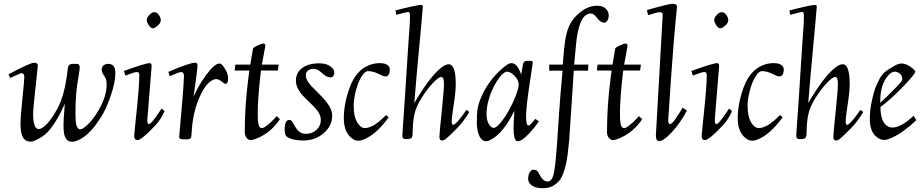

<svg xmlns="http://www.w3.org/2000/svg" viewBox="-20 -732 4855 1010"><path d="M94 -346.9Q93 -346.9 92.3 -346.8Q91.6 -346.7 90.7 -346.6Q89.8 -346.4 88.5 -346.1Q87.2 -345.7 85.7 -345.1Q84.2 -344.5 81.7 -343.4Q79.1 -342.3 76.4 -341.2Q73.7 -340.1 69.2 -338Q64.7 -335.9 59.9 -333.9Q55.2 -331.8 47.9 -328.5Q40.5 -325.2 33 -322L24.9 -341.1Q139.4 -402.1 159.2 -402.1Q179 -402.1 179 -387Q179 -380.6 166.5 -268.2Q154.1 -155.8 154.1 -136Q154.1 -53 184.1 -53Q200.2 -53 226 -79.2Q251.7 -105.5 281 -158.9Q321.8 -232.9 335.9 -366.9Q337.6 -382.1 343 -389Q348.4 -396 363 -396H383.1Q399.9 -396 399.3 -377.7Q398.7 -359.4 392.6 -326.7Q377 -242.9 377 -145Q377 -84.5 382.6 -71.3Q388.2 -58.1 392.3 -55.1Q396.5 -52 403.4 -52Q410.4 -52 423.8 -61.9Q437.3 -71.8 452.8 -88.4Q468.3 -105 484 -128.5Q499.8 -152.1 512.2 -177.5Q541 -235.4 541 -288.1Q541 -313.7 532 -326.7Q514.9 -350.8 514.9 -365Q514.9 -379.2 524.2 -387.6Q533.4 -396 550 -396Q586.9 -396 586.9 -347.4Q586.9 -298.8 562.1 -227.1Q537.4 -155.3 509.9 -113.3Q482.4 -71.3 460.4 -47.2Q438.5 -23.2 419.9 -10.7Q351.3 35.2 325.7 -4.6Q314 -22.7 314 -72Q314 -101.1 319.3 -164.1L321 -187Q285.6 -105.2 245.1 -54Q223.1 -25.6 190.8 -6.3Q158.4 12.9 141.6 12.9Q124.8 12.9 114.5 5.7Q104.2 -1.5 98.6 -13.9Q87.9 -37.8 87.9 -78.6Q87.9 -119.4 97.8 -212.6Q107.7 -305.9 107.8 -326.4Q107.9 -346.9 94 -346.9Z M777.8 -385 754.9 -102.1Q754.9 -79.1 762.2 -79.1Q776.1 -79.1 816.4 -140.6L829.8 -160.9L845.7 -147.9Q826.7 -103.3 795.9 -71Q724.4 4.9 702.9 4.9Q685.8 4.9 685.8 -17.1Q685.8 -24.9 692.4 -86.7Q712.9 -274.2 712.9 -336.9Q712.9 -353 700.9 -353Q687.5 -353 651.6 -338.9L639.9 -334L631.8 -358.9Q746.8 -399.9 766.8 -399.9Q777.8 -399.9 777.8 -385ZM783.9 -583Q774.2 -583 763.1 -599Q752 -615 752 -626.8Q752 -638.7 765.3 -653.3Q778.6 -668 791.7 -668Q804.9 -668 815.4 -653.7Q825.9 -639.4 825.9 -625.5Q825.9 -611.6 809.8 -597.3Q793.7 -583 783.9 -583Z M942.6 1Q922.6 1 922.6 -12Q945.6 -262.9 947.8 -331.1Q947.8 -353 933.6 -353Q925.5 -353 911.1 -347Q896.7 -341.1 885.3 -336.3Q873.8 -331.5 872.8 -331.1L865.7 -354Q977.3 -402.1 1006.6 -402.1Q1018.8 -402.1 1018.8 -389.2Q1018.8 -365.2 1003.2 -258.8L997.8 -224.1Q1036.1 -306.4 1085.2 -363.8Q1114.5 -397.9 1135.7 -397.9Q1143.6 -397.9 1154.1 -384Q1179.7 -350.1 1179.7 -320.6Q1179.7 -291 1166.7 -291Q1160.6 -291 1153.6 -297.4Q1132.3 -315.9 1117.7 -315.9Q1103 -315.9 1085.3 -302.4Q1067.6 -288.8 1053.5 -266.1Q997.8 -175.3 989 -48.1Q987.5 -24.9 986.8 -16.1Q985.4 1 965.8 1Z M1375.7 -490 1357.7 -392.1H1445.8L1441.7 -361.1H1352.8Q1352.8 -360.4 1351.2 -347Q1349.6 -333.7 1347.9 -317.6Q1346.2 -301.5 1343.9 -277.2Q1341.6 -252.9 1339.8 -229.5Q1335.7 -172.6 1335.7 -142.8Q1335.7 -113 1336.4 -102.3Q1337.2 -91.6 1339.1 -80.6Q1343.5 -58.1 1357.7 -58.1Q1367.4 -58.1 1387 -73.9Q1406.5 -89.6 1421.1 -105.5L1435.8 -121.1L1452.6 -105Q1408.4 -39.1 1341.1 -8.3Q1312.3 4.9 1299.3 4.9Q1286.4 4.9 1277 -7.2Q1267.6 -19.3 1267.6 -35.9Q1267.6 -173.8 1285.6 -314L1291.7 -361.1H1214.6L1217.8 -392.1H1296.6L1310.8 -476.1Q1311.5 -481.9 1334.1 -492.4Q1356.7 -502.9 1366.2 -502.9Q1375.7 -502.9 1375.7 -490Z M1477.5 -51Q1477.5 -101.1 1501.7 -101.1Q1514.6 -101.1 1523.7 -82Q1542 -43.7 1563.5 -33.4Q1575 -28.1 1589.6 -28.1Q1622.6 -28.1 1645.1 -49.2Q1667.7 -70.3 1667.7 -101.1Q1667.7 -130.6 1641.6 -159.7Q1630.1 -172.9 1616.1 -186.2Q1602.1 -199.5 1588.1 -213.4Q1574.2 -227.3 1562.5 -241.7Q1536.6 -274.4 1536.6 -307.1Q1536.6 -339.8 1554.7 -360.4Q1588.6 -398.9 1659.7 -398.9Q1703.1 -398.9 1726.6 -375.5Q1738.5 -363.5 1738.5 -351.8Q1738.5 -340.1 1733.4 -332.5Q1728.3 -325 1719 -325Q1709.7 -325 1699.7 -329.6Q1689.7 -334.2 1682 -340.8Q1674.3 -347.4 1666.5 -354Q1648.2 -370.1 1629.6 -370.1Q1611.1 -370.1 1599.9 -360.4Q1588.6 -350.6 1588.6 -336.8Q1588.6 -323 1596.3 -308.8Q1604 -294.7 1616.2 -281.2Q1628.4 -267.8 1643.3 -253.4Q1658.2 -239 1673 -223.4Q1687.7 -207.8 1700 -191.7Q1727.5 -155.3 1727.5 -125.1Q1727.5 -95 1715.6 -72.3Q1703.6 -49.6 1683.6 -32.2Q1638.7 7.1 1575.7 7.1Q1541 7.1 1517 -0.1Q1492.9 -7.3 1485.2 -16.8Q1477.5 -26.4 1477.5 -51Z M2030.5 -367.9Q2030.5 -330.1 2007.6 -330.1Q1997.1 -330.1 1979 -339.6Q1944.6 -357.9 1916.5 -357.9Q1899.2 -357.9 1881.2 -328.4Q1863.3 -298.8 1851.9 -254.8Q1840.6 -210.7 1840.6 -179.2Q1840.6 -147.7 1844.4 -128.8Q1848.1 -109.9 1854.2 -97.2Q1860.4 -84.5 1868.2 -75.4Q1876 -66.4 1883.7 -62.3Q1891.4 -58.1 1898.4 -58.1Q1905.5 -58.1 1913.1 -59.8Q1920.7 -61.5 1927.5 -64.1Q1934.3 -66.7 1941.9 -70.9Q1949.5 -75.2 1955.4 -79.1Q1961.4 -83 1968.4 -88.5Q1975.3 -94 1980.1 -97.9Q1984.9 -101.8 1990.6 -107.3Q1996.3 -112.8 1999.1 -115.5Q2002 -118.2 2006.1 -122.4Q2010.3 -126.7 2010.5 -127L2024.7 -115Q1959.5 -25.1 1895 1Q1878.2 8.1 1868.7 8.1Q1859.1 8.1 1855.1 7.3Q1851.1 6.6 1848.4 5.7Q1845.7 4.9 1842.8 3.2Q1788.6 -27.1 1788.6 -110.1Q1788.6 -187 1819.6 -272Q1852.5 -362.5 1922.4 -389.6Q1948.7 -399.9 1977.3 -399.9Q2005.9 -399.9 2018.2 -389.9Q2030.5 -379.9 2030.5 -367.9Z M2136.5 -650.9Q2136.5 -668.9 2128.4 -668.9Q2118.2 -668.9 2064.5 -654.1L2060.3 -677Q2091.1 -685.5 2136.6 -695.8Q2182.1 -706.1 2193.2 -706.1Q2204.3 -706.1 2204.3 -697.3Q2204.3 -688.5 2195.6 -595.5Q2166.5 -286.9 2159.4 -189.9Q2241 -329.3 2302.2 -377Q2324.5 -394 2340.3 -394Q2377.4 -394 2377.4 -290Q2377.4 -250.2 2366.9 -182.7Q2356.4 -115.2 2356.4 -95.1Q2356.4 -75 2363 -75Q2376.7 -75 2417.5 -131.1L2433.3 -154.1L2448.5 -143.1Q2420.4 -93 2377.2 -50.2Q2334 -7.3 2324.1 -0.1Q2314.2 7.1 2304.4 7.1Q2291.5 7.1 2291.5 -12.1Q2291.5 -31.2 2303.5 -143.8Q2315.4 -256.3 2315.4 -291.6Q2315.4 -326.9 2301.1 -326.9Q2286.9 -326.9 2256.7 -294.9Q2226.6 -262.9 2197.8 -216.9Q2168.9 -170.9 2160.9 -134.5Q2152.8 -98.1 2151.4 -58.1L2150.4 -29.1Q2150.4 -12.9 2144.3 -6.5Q2138.2 0 2117.3 0Q2096.4 0 2096.4 -14.9Q2096.4 -29.8 2102.2 -105.8Q2107.9 -181.9 2111.7 -244.4Q2115.5 -306.9 2120.7 -387.2Q2126 -467.5 2128.5 -505.9Q2131.1 -544.2 2133.1 -571Q2135 -597.9 2135.5 -608.4Q2136.5 -628.9 2136.5 -638.9Z M2703.4 11Q2681.4 11 2681.4 -61Q2681.4 -85.4 2686.3 -148.9Q2653.6 -86.2 2627.6 -54.3Q2601.6 -22.5 2575.8 -5.7Q2550 11 2540.4 11Q2530.8 11 2524.5 8.5Q2518.3 6.1 2511.5 -1.3Q2504.6 -8.8 2499.8 -20.5Q2488.3 -48.1 2488.3 -89.6Q2488.3 -131.1 2491.6 -155Q2494.9 -179 2503.7 -202.1Q2543 -306.4 2629.4 -377.9Q2655.8 -399.9 2668.1 -399.9Q2680.4 -399.9 2689.3 -393.7Q2698.2 -387.5 2703.9 -378.4Q2715.6 -359.9 2721.4 -339.1L2731.4 -395Q2734.4 -412.1 2754.4 -412.1H2764.4Q2775.9 -412.1 2779.2 -410Q2782.5 -408 2782.5 -402.8Q2782.5 -397.7 2773.7 -341.8Q2747.3 -174.1 2747.3 -123Q2747.3 -72 2759.3 -72Q2766.4 -72 2772.8 -79.6Q2779.3 -87.2 2781.7 -90Q2784.2 -92.8 2788.6 -97.9Q2793 -103 2796.4 -106.9L2814.5 -93Q2767.3 -26.4 2730.5 -0.2Q2714.6 11 2703.4 11ZM2567.4 -255.1Q2554.9 -227.3 2547.1 -194.1Q2539.3 -160.9 2539.3 -130.4Q2539.3 -99.9 2551.5 -79.5Q2563.7 -59.1 2577 -59.1Q2590.3 -59.1 2613.4 -86.9Q2636.5 -114.7 2657.2 -152Q2678 -189.2 2693.2 -228.8Q2708.5 -268.3 2708.5 -286.5Q2708.5 -304.7 2697.4 -320.3Q2686.3 -335.9 2672 -345.5Q2657.7 -355 2647.5 -355Q2637.2 -355 2622.9 -341.9Q2608.6 -328.9 2594.2 -305.9Q2579.8 -283 2567.4 -255.1Z M2818.1 186.5Q2836.4 222.9 2861.1 222.9Q2885.7 222.9 2894.7 172.7Q2903.6 122.6 2909.8 31.2Q2916 -60.1 2920.8 -134Q2925.5 -208 2939.2 -360.1H2869.1V-392.1H2940.2Q2941.7 -406.2 2943.5 -428.3Q2945.3 -450.4 2946.5 -464.8Q2947.8 -479.2 2950.2 -499.3Q2952.6 -519.3 2955.4 -533.4Q2958.3 -547.6 2963 -564.8Q2967.8 -582 2973.9 -595.2Q2987.5 -625.2 3011.7 -649.4Q3064.2 -701.9 3121.3 -701.9Q3151.6 -701.9 3166.9 -686.2Q3182.1 -670.4 3182.1 -652.3Q3182.1 -634.3 3175 -623.7Q3168 -613 3158.3 -613Q3148.7 -613 3141.2 -617.9Q3133.8 -622.8 3127.7 -629.9Q3121.6 -637 3115.5 -644Q3101.1 -660.9 3089.1 -660.9Q3050.8 -660.9 3031.2 -605.5Q3016.8 -564.9 3011.6 -511.2Q3006.3 -457.5 3003.9 -431.2Q3001.5 -404.8 3000.2 -392.1H3075.2L3073.2 -360.1H2998.3Q2996.3 -333 2986.6 -179.6Q2976.8 -26.1 2973.9 8.5Q2970.9 43.2 2966.3 78.5Q2961.7 113.8 2956.1 136.8Q2950.4 159.9 2942.3 181.9Q2934.1 203.9 2923.6 216.7Q2913.1 229.5 2898.9 239.7Q2873.5 258.1 2836.2 258.1Q2798.8 258.1 2778.6 244.3Q2758.3 230.5 2758.3 209.2Q2758.3 188 2766.7 174.4Q2775.1 160.9 2784.9 160.9Q2794.7 160.9 2799.1 162.7Q2803.5 164.6 2807.1 168.9Q2810.8 173.3 2812.7 176.4Q2814.7 179.4 2818.1 186.5Z M3281.2 -490 3263.2 -392.1H3351.3L3347.2 -361.1H3258.3Q3258.3 -360.4 3256.7 -347Q3255.1 -333.7 3253.4 -317.6Q3251.7 -301.5 3249.4 -277.2Q3247.1 -252.9 3245.4 -229.5Q3241.2 -172.6 3241.2 -142.8Q3241.2 -113 3241.9 -102.3Q3242.7 -91.6 3244.6 -80.6Q3249 -58.1 3263.2 -58.1Q3272.9 -58.1 3292.5 -73.9Q3312 -89.6 3326.7 -105.5L3341.3 -121.1L3358.2 -105Q3314 -39.1 3246.6 -8.3Q3217.8 4.9 3204.8 4.9Q3191.9 4.9 3182.5 -7.2Q3173.1 -19.3 3173.1 -35.9Q3173.1 -173.8 3191.2 -314L3197.3 -361.1H3120.1L3123.3 -392.1H3202.1L3216.3 -476.1Q3217 -481.9 3239.6 -492.4Q3262.2 -502.9 3271.7 -502.9Q3281.2 -502.9 3281.2 -490Z M3466.1 -654.1Q3466.1 -668 3451.8 -668Q3437.5 -668 3389.2 -652.1L3383.1 -679Q3496.3 -711.9 3518.8 -711.9Q3541.3 -711.9 3541.3 -696Q3541.3 -693.4 3538.8 -669.4Q3523.2 -515.9 3509.2 -310.7Q3495.1 -105.5 3495.1 -101.1Q3495.1 -79.1 3503.2 -79.1Q3513.9 -79.1 3529.1 -100.8Q3553.7 -135.7 3565.9 -157.2L3571 -166L3593.3 -149.9Q3558.1 -83.3 3511.7 -34.2Q3492.2 -13.4 3475.8 -1.7Q3459.5 10 3446 10Q3430.2 10 3430.2 -20Z M3762.9 -385 3740 -102.1Q3740 -79.1 3747.3 -79.1Q3761.2 -79.1 3801.5 -140.6L3814.9 -160.9L3830.8 -147.9Q3811.8 -103.3 3781 -71Q3709.5 4.9 3688 4.9Q3670.9 4.9 3670.9 -17.1Q3670.9 -24.9 3677.5 -86.7Q3698 -274.2 3698 -336.9Q3698 -353 3686 -353Q3672.6 -353 3636.7 -338.9L3625 -334L3616.9 -358.9Q3731.9 -399.9 3752 -399.9Q3762.9 -399.9 3762.9 -385ZM3769 -583Q3759.3 -583 3748.2 -599Q3737.1 -615 3737.1 -626.8Q3737.1 -638.7 3750.4 -653.3Q3763.7 -668 3776.9 -668Q3790 -668 3800.5 -653.7Q3811 -639.4 3811 -625.5Q3811 -611.6 3794.9 -597.3Q3778.8 -583 3769 -583Z M4102.8 -367.9Q4102.8 -330.1 4079.8 -330.1Q4069.3 -330.1 4051.3 -339.6Q4016.8 -357.9 3988.8 -357.9Q3971.4 -357.9 3953.5 -328.4Q3935.5 -298.8 3924.2 -254.8Q3912.8 -210.7 3912.8 -179.2Q3912.8 -147.7 3916.6 -128.8Q3920.4 -109.9 3926.5 -97.2Q3932.6 -84.5 3940.4 -75.4Q3948.2 -66.4 3955.9 -62.3Q3963.6 -58.1 3970.7 -58.1Q3977.8 -58.1 3985.4 -59.8Q3992.9 -61.5 3999.8 -64.1Q4006.6 -66.7 4014.2 -70.9Q4021.7 -75.2 4027.7 -79.1Q4033.7 -83 4040.6 -88.5Q4047.6 -94 4052.4 -97.9Q4057.1 -101.8 4062.9 -107.3Q4068.6 -112.8 4071.4 -115.5Q4074.2 -118.2 4078.4 -122.4Q4082.5 -126.7 4082.8 -127L4096.9 -115Q4031.7 -25.1 3967.3 1Q3950.4 8.1 3940.9 8.1Q3931.4 8.1 3927.4 7.3Q3923.3 6.6 3920.7 5.7Q3918 4.9 3915 3.2Q3860.8 -27.1 3860.8 -110.1Q3860.8 -187 3891.8 -272Q3924.8 -362.5 3994.6 -389.6Q4021 -399.9 4049.6 -399.9Q4078.1 -399.9 4090.5 -389.9Q4102.8 -379.9 4102.8 -367.9Z M4208.7 -650.9Q4208.7 -668.9 4200.7 -668.9Q4190.4 -668.9 4136.7 -654.1L4132.6 -677Q4163.3 -685.5 4208.9 -695.8Q4254.4 -706.1 4265.5 -706.1Q4276.6 -706.1 4276.6 -697.3Q4276.6 -688.5 4267.8 -595.5Q4238.8 -286.9 4231.7 -189.9Q4313.2 -329.3 4374.5 -377Q4396.7 -394 4412.6 -394Q4449.7 -394 4449.7 -290Q4449.7 -250.2 4439.2 -182.7Q4428.7 -115.2 4428.7 -95.1Q4428.7 -75 4435.3 -75Q4449 -75 4489.7 -131.1L4505.6 -154.1L4520.8 -143.1Q4492.7 -93 4449.5 -50.2Q4406.2 -7.3 4396.4 -0.1Q4386.5 7.1 4376.7 7.1Q4363.8 7.1 4363.8 -12.1Q4363.8 -31.2 4375.7 -143.8Q4387.7 -256.3 4387.7 -291.6Q4387.7 -326.9 4373.4 -326.9Q4359.1 -326.9 4329 -294.9Q4298.8 -262.9 4270 -216.9Q4241.2 -170.9 4233.2 -134.5Q4225.1 -98.1 4223.6 -58.1L4222.7 -29.1Q4222.7 -12.9 4216.6 -6.5Q4210.4 0 4189.6 0Q4168.7 0 4168.7 -14.9Q4168.7 -29.8 4174.4 -105.8Q4180.2 -181.9 4184 -244.4Q4187.7 -306.9 4193 -387.2Q4198.2 -467.5 4200.8 -505.9Q4203.4 -544.2 4205.3 -571Q4207.3 -597.9 4207.8 -608.4Q4208.7 -628.9 4208.7 -638.9Z M4681.2 -383.3Q4704.8 -397.9 4721.1 -397.9Q4737.3 -397.9 4753.1 -390.3Q4768.8 -382.6 4781.7 -371.6Q4794.7 -360.6 4794.7 -354.7Q4794.7 -348.9 4777.6 -328.2Q4760.5 -307.6 4734.9 -280.8Q4671.9 -214.1 4611.6 -168.9Q4611.6 -87.9 4651.9 -66.4Q4662.1 -61 4674.6 -61Q4719.7 -61 4783.7 -121.1Q4784.9 -122.6 4785.6 -123L4800.5 -100.1Q4730.5 -33.9 4671.4 -7.3Q4646.5 3.9 4634 3.9Q4621.6 3.9 4612.9 1Q4604.2 -2 4593.9 -9.6Q4583.5 -17.3 4575.2 -28.6Q4566.9 -39.8 4561.3 -58.7Q4555.7 -77.6 4555.7 -115Q4555.7 -152.3 4567.1 -205Q4578.6 -257.6 4590.6 -283.8Q4602.5 -310.1 4607.7 -319.1Q4612.8 -328.1 4618.8 -335.3Q4624.8 -342.5 4628.9 -347.3Q4633.1 -352.1 4640.5 -357.4Q4647.9 -362.8 4651.4 -365.1Q4654.8 -367.4 4663.7 -372.7Q4672.6 -377.9 4681.2 -383.3ZM4610.6 -190.9Q4610.8 -191.2 4624.6 -204.2Q4638.4 -217.3 4654.3 -232.8Q4670.2 -248.3 4687 -265.6Q4726.6 -305.4 4726.6 -313Q4726.6 -334.2 4713.4 -344.6Q4700.2 -355 4687.5 -355Q4674.8 -355 4661.9 -344.2Q4648.9 -333.5 4637.2 -314.5Q4610.6 -270.5 4610.6 -199Z"/></svg>

Font: Linden Hill
Style: Italic
Weight: 400
Italic angle: -5.60001°
Version: Version 1.201